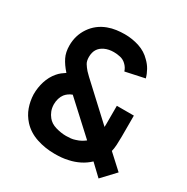

<svg xmlns="http://www.w3.org/2000/svg" viewBox="-170 -878 1007 1036"><g transform="rotate(30 334.0 -360.0)"><path d="M308.5 15Q248.5 15 195.2 -2.8Q142 -20.5 106.5 -59Q78 -90.5 64.8 -127.8Q51.5 -165 50 -207.5Q50 -249 62.2 -288Q74.5 -327 100 -357Q110 -369 121.8 -378.2Q133.5 -387.5 145.5 -395Q116 -428 100.8 -459Q85.5 -490 85.5 -532Q85.5 -595 119.5 -645Q153.5 -695 212 -717Q237.5 -726.5 263.8 -730Q290 -733.5 315 -733.5Q362 -733.5 405.5 -719.2Q449 -705 479.5 -673Q499 -654.5 512 -631.2Q525 -608 531.5 -583.5L412.5 -558Q405.5 -580.5 388 -596.5Q373 -611 352.5 -615.8Q332 -620.5 312 -620.5Q280 -620.5 255.5 -609Q231 -597.5 219.2 -578Q207.5 -558.5 207.5 -530.5Q207.5 -505.5 216.8 -490.5Q226 -475.5 239.5 -460Q248.5 -450 261.5 -438Q274.5 -426 288.5 -413L469.5 -245.5Q470 -255.5 470 -267.2Q470 -279 470 -289.5V-377.5H576V-247Q576 -220 574.5 -194.8Q573 -169.5 568.5 -153L658 -71L580.5 11.5L511 -54.5Q485.5 -30.5 455 -15.5Q424.5 -0.5 393.5 6Q371 11.5 350.5 13.2Q330 15 308.5 15ZM313.5 -99.5Q329 -99.5 342.8 -101Q356.5 -102.5 369.5 -107Q388 -112.5 401.2 -120Q414.5 -127.5 424.5 -135.5L234 -310.5Q220.5 -305.5 209.8 -297.8Q199 -290 191.5 -280.5Q182 -268 176.8 -251.2Q171.5 -234.5 171.5 -214.5Q172 -191.5 179 -173.8Q186 -156 197.5 -142Q215.5 -119 249 -109.2Q282.5 -99.5 313.5 -99.5Z"/></g></svg>

Font: Manrope ExtraLight
Style: Bold
Weight: 700
Version: Version 4.504